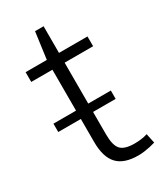

<svg xmlns="http://www.w3.org/2000/svg" viewBox="-173 -741 698 817"><g transform="rotate(-30 175.5 -332.0)"><path d="M258 7Q188 7 155.5 -28Q123 -63 123 -137V-538L141 -671H183V-139Q183 -86 201.5 -65.5Q220 -45 269 -45Q285 -45 301.5 -47Q318 -49 333 -54L343 -7Q330 -3 316 0Q302 3 287 5Q272 7 258 7ZM19 -540H323V-492H19ZM294 -291V-250H12V-291Z"/></g></svg>

Font: Pathway Extreme 28pt ExtraLight
Style: Regular
Weight: 250
Designer: Eduardo Rodriguez Tunni
Foundry: Eduardo Rodriguez Tunni
Version: Version 1.001;gftools[0.9.26]